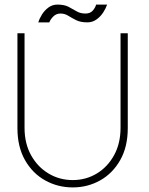

<svg xmlns="http://www.w3.org/2000/svg" viewBox="-20 -805 649 837"><path d="M505.5 -660H537V-246.5Q537 -165 504 -107Q471 -49 416.5 -18.5Q362 12 297 12Q232 12 177 -18.5Q122 -49 89 -107Q56 -165 56 -246.5V-660H87V-248Q87 -179.5 115.5 -128.2Q144 -77 191.8 -48.5Q239.5 -20 297 -20Q354.5 -20 401.8 -48.5Q449 -77 477.2 -128.2Q505.5 -179.5 505.5 -248ZM147 -707.5Q152 -724.5 163.2 -742.2Q174.5 -760 191.5 -772.5Q208.5 -785 230.5 -785Q260.5 -785 279 -775.2Q297.5 -765.5 313.8 -755.8Q330 -746 353 -746Q373.5 -746 384.8 -759.2Q396 -772.5 399 -785H447Q441.5 -768.5 429.8 -750.5Q418 -732.5 400.5 -720Q383 -707.5 361 -707.5Q331 -707.5 311.8 -717.2Q292.5 -727 277.2 -736.5Q262 -746 244 -746Q225 -746 212.2 -733Q199.5 -720 195 -707.5Z"/></svg>

Font: League Spartan Thin Thin
Style: Regular
Weight: 250
Version: Version 2.002